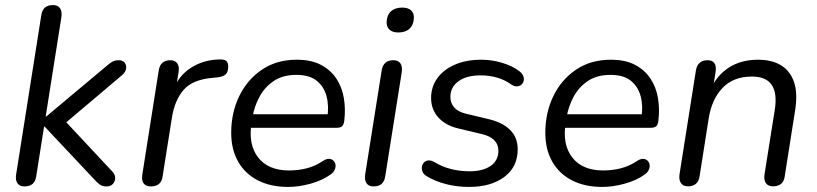

<svg xmlns="http://www.w3.org/2000/svg" viewBox="-20 -732 3237 761"><path d="M76.9 6.9Q57.9 6.9 49.2 -5.4Q40.5 -17.8 43.9 -40.1L143.8 -672.6Q147.2 -693 158.8 -702.5Q170.5 -711.9 190.3 -711.9Q209.3 -711.9 218 -699.3Q226.7 -686.7 223.3 -663.9L161 -269.9H163L402.5 -470.6Q415.7 -482.2 425.8 -487.7Q436 -493.3 450.1 -493.3Q466.1 -493.3 473.9 -483.8Q481.7 -474.3 480 -460.7Q478.3 -447.1 464.6 -434.9L217.1 -225.5L220.3 -271.5L425.4 -51.9Q437.2 -38.8 436.5 -25.2Q435.8 -11.6 426.8 -2.3Q417.9 6.9 402.3 6.9Q385.9 6.9 375.6 -0.3Q365.4 -7.6 351.2 -23.6L156.7 -230.4H154.7L123.4 -32.4Q117.6 6.9 76.9 6.9Z M577.4 6.9Q558 6.9 549.3 -5.2Q540.5 -17.3 544 -39.7L609.3 -454Q612.7 -473.9 624.4 -483.6Q636 -493.3 654.9 -493.3Q673.3 -493.3 682.3 -481.4Q691.3 -469.5 687.9 -447.1L675.7 -370.5H665.2Q685.7 -430 735.2 -462.2Q784.6 -494.5 846.6 -496.3Q868.7 -497.3 876.6 -490.7Q884.5 -484.2 884.5 -468.1Q884.5 -447.3 874.8 -437.6Q865.1 -427.9 842.7 -425.5L822.7 -423.5Q743 -416.5 707.9 -375.9Q672.8 -335.2 661.7 -267.8L624.4 -32.4Q622 -13 610.1 -3Q598.3 6.9 577.4 6.9Z M1121.9 8.9Q1052.7 8.9 1001.9 -17.2Q951.1 -43.4 923.8 -91.6Q896.4 -139.7 896.4 -205.6Q896.4 -285 928 -350.5Q959.6 -416.1 1017.9 -455.7Q1076.3 -495.3 1155.8 -495.3Q1213.1 -495.3 1251.7 -475.1Q1290.3 -454.9 1313 -420.7Q1335.7 -386.5 1342.9 -343.1Q1350.1 -299.7 1344.6 -254.3Q1342.6 -237 1335.7 -231.3Q1328.8 -225.5 1314.4 -225.5H958.8L966.7 -279H1295.4L1277.4 -265.6Q1284.4 -313 1274.1 -351.1Q1263.8 -389.3 1235 -412.2Q1206.3 -435.2 1154.8 -435.2Q1100.7 -435.2 1064.6 -410.7Q1028.6 -386.2 1008.4 -348.3Q988.2 -310.5 981.1 -269.2L977.2 -245.1Q963.1 -159.9 1003 -108.1Q1043 -56.4 1126 -56.4Q1162.4 -56.4 1196 -65Q1229.6 -73.6 1259.8 -93.9Q1273.5 -102.8 1284 -102.4Q1294.6 -101.9 1301.2 -95.6Q1307.9 -89.3 1309.6 -79.8Q1311.3 -70.2 1306.7 -59.4Q1302 -48.7 1290.3 -40.3Q1256.3 -16.2 1210.2 -3.7Q1164 8.9 1121.9 8.9Z M1460.4 6.9Q1441.5 6.9 1432.7 -5.7Q1424 -18.3 1427.4 -40.6L1492.8 -453Q1496.2 -473.4 1507.8 -483.4Q1519.5 -493.3 1539.3 -493.3Q1558.3 -493.3 1567 -480.9Q1575.7 -468.5 1572.3 -445.7L1506.9 -33.3Q1504.1 -13.5 1492.7 -3.3Q1481.3 6.9 1460.4 6.9ZM1558.5 -603.3Q1535.1 -603.3 1523.1 -615Q1511.1 -626.8 1512.5 -647.8Q1514.4 -674.3 1530.6 -688.1Q1546.8 -701.9 1574.2 -701.9Q1597.6 -701.9 1609.8 -690.5Q1622.1 -679 1620.2 -657.5Q1618.3 -631.4 1602.4 -617.4Q1586.4 -603.3 1558.5 -603.3Z M1838.8 8.9Q1790.8 8.9 1747.3 -2.4Q1703.9 -13.8 1672.5 -33Q1659.8 -39.8 1655.2 -50.4Q1650.7 -60.9 1652.2 -70.9Q1653.7 -80.9 1660.3 -87.9Q1667 -95 1677.5 -96.1Q1688 -97.3 1701.2 -89.9Q1732.7 -70.7 1768 -61.9Q1803.2 -53.1 1840.4 -53.1Q1894.3 -53.1 1924.9 -74.6Q1955.4 -96 1955.4 -134.6Q1955.4 -159.9 1938.5 -176.6Q1921.6 -193.3 1890.4 -200.4L1795.7 -223.1Q1746 -234.7 1717.4 -266.4Q1688.7 -298.1 1688.7 -343.9Q1688.7 -387.3 1712.9 -421.4Q1737.1 -455.5 1782.1 -475.4Q1827.1 -495.3 1888 -495.3Q1928.3 -495.3 1969 -483.4Q2009.7 -471.5 2037 -450.9Q2048.7 -442.5 2053.4 -431.9Q2058 -421.4 2055.7 -411.9Q2053.5 -402.4 2046.6 -396.3Q2039.7 -390.3 2029.3 -389.6Q2018.8 -388.9 2006.1 -397.3Q1981.1 -415.6 1950 -424.4Q1918.9 -433.3 1884.7 -433.3Q1829.3 -433.3 1797.2 -410Q1765.1 -386.7 1765.1 -347.7Q1765.1 -323.9 1779.8 -306.6Q1794.5 -289.4 1825.3 -281.7L1920 -259Q1973.1 -246 2002.5 -216.4Q2031.9 -186.7 2031.9 -140.4Q2031.9 -70.3 1978.9 -30.7Q1925.9 8.9 1838.8 8.9Z M2366.9 8.9Q2297.7 8.9 2246.9 -17.2Q2196.1 -43.4 2168.8 -91.6Q2141.4 -139.7 2141.4 -205.6Q2141.4 -285 2173 -350.5Q2204.6 -416.1 2262.9 -455.7Q2321.3 -495.3 2400.8 -495.3Q2458.1 -495.3 2496.7 -475.1Q2535.3 -454.9 2558 -420.7Q2580.7 -386.5 2587.9 -343.1Q2595.1 -299.7 2589.6 -254.3Q2587.6 -237 2580.7 -231.3Q2573.8 -225.5 2559.4 -225.5H2203.8L2211.7 -279H2540.4L2522.4 -265.6Q2529.4 -313 2519.1 -351.1Q2508.8 -389.3 2480 -412.2Q2451.3 -435.2 2399.8 -435.2Q2345.7 -435.2 2309.6 -410.7Q2273.6 -386.2 2253.4 -348.3Q2233.2 -310.5 2226.1 -269.2L2222.2 -245.1Q2208.1 -159.9 2248 -108.1Q2288 -56.4 2371 -56.4Q2407.4 -56.4 2441 -65Q2474.6 -73.6 2504.8 -93.9Q2518.5 -102.8 2529 -102.4Q2539.6 -101.9 2546.2 -95.6Q2552.9 -89.3 2554.6 -79.8Q2556.3 -70.2 2551.7 -59.4Q2547 -48.7 2535.3 -40.3Q2501.3 -16.2 2455.2 -3.7Q2409 8.9 2366.9 8.9Z M2706.4 6.5Q2687.5 6.5 2678.7 -6.7Q2670 -19.8 2673.4 -42.1L2738.3 -453Q2741.7 -473.4 2753.6 -483.4Q2765.5 -493.3 2784.9 -493.3Q2802.8 -493.3 2811.3 -481.9Q2819.8 -470.4 2816.4 -448.1L2803.2 -364.5L2795.5 -376.2Q2820.5 -432.9 2868.8 -464.1Q2917.2 -495.3 2984.4 -495.3Q3038.4 -495.3 3074.9 -473.6Q3111.4 -451.8 3126.9 -407.4Q3142.4 -362.9 3131.4 -294.1L3090.2 -32.7Q3087.8 -13.4 3075.9 -3.5Q3064 6.5 3043.6 6.5Q3024.7 6.5 3015.7 -6.1Q3006.8 -18.7 3010.2 -41.1L3050.4 -293.7Q3061.6 -361.9 3039 -395.2Q3016.5 -428.6 2960.4 -428.6Q2887.1 -428.6 2844.2 -383.9Q2801.3 -339.2 2789.1 -263.5L2752.9 -33.8Q2747.1 6.5 2706.4 6.5Z"/></svg>

Font: Nunito ExtraLight
Style: Italic
Weight: 200
Italic angle: -9°
Designer: Vernon Adams
Foundry: Vernon Adams
Version: Version 3.602